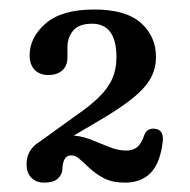

<svg xmlns="http://www.w3.org/2000/svg" viewBox="-20 -735 408 412"><path d="M84.4 -412.3 60.3 -427.4 139.6 -484.6Q172.7 -507.2 192.4 -526.6Q212.2 -546 221 -566.4Q229.9 -586.8 229.9 -611.8Q229.9 -648.5 216.6 -666.3Q203.4 -684.1 177.6 -684.1Q149.2 -684.1 137 -669.3Q124.7 -654.5 124.7 -633.7V-611.7Q124.7 -593.8 113.6 -583.9Q102.5 -574 83.6 -574Q65.5 -574 54.5 -585Q43.6 -596.1 43.6 -616.4Q43.6 -654.7 78 -684.7Q112.5 -714.6 182.1 -714.6Q249.9 -714.6 282.3 -685.9Q314.7 -657.1 314.7 -612.5Q314.7 -588.4 303.6 -567.7Q292.4 -547.1 267.2 -526.3Q242 -505.5 200.2 -480.5ZM37 -382.7Q37 -410.6 59.9 -427.5Q82.8 -444.3 129.5 -444.3Q152.1 -444.3 173 -436.2Q193.9 -428.1 213.4 -420Q232.9 -411.9 251 -411.9Q265.8 -411.9 275 -419.8Q284.1 -427.7 289.6 -445.2Q292.7 -453.2 298.6 -456.4Q304.4 -459.6 310.9 -458.8Q331.8 -457.5 329.3 -432Q324.1 -385.8 303.7 -364.4Q283.3 -343.1 248.2 -343.1Q221.2 -343.1 202.8 -352.6Q184.3 -362.1 167.1 -378.9Q155.1 -390.4 148.2 -395.9Q141.2 -401.5 132.7 -401.5Q123.2 -401.5 118.9 -394Q114.5 -386.5 113.9 -373.1Q113.3 -359.6 103.7 -351.3Q94.1 -343.1 74.8 -343.1Q57.8 -343.1 47.4 -353.5Q37 -363.9 37 -382.7Z"/></svg>

Font: Fraunces SuperSoft 9pt
Style: Regular
Weight: 900
Version: Version 1.000;[b76b70a41]